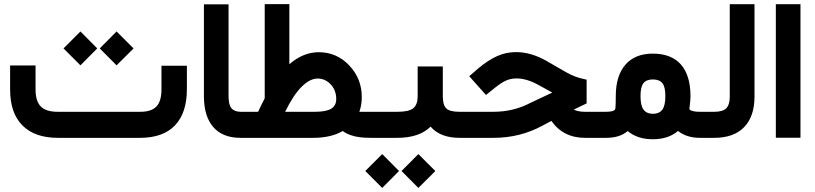

<svg xmlns="http://www.w3.org/2000/svg" viewBox="-20 -672 3973 936"><path d="M261.2 -127H664.1Q717.8 -127 742.4 -152.6Q767.1 -178.2 767.1 -235.8V-332V-351.6H786.6H871.6H891.1V-332V-237.3Q891.1 -121.6 833 -60.8Q774.9 0 662.6 0H262.7Q149.9 0 89.6 -60.3Q29.3 -120.6 29.3 -235.4V-333.5V-353H48.8H133.8H153.3V-333.5V-235.8Q153.3 -178.7 179 -152.8Q204.6 -127 261.2 -127ZM466.3 -436 548.3 -518.6 630.9 -436Q627.9 -433.1 625 -429.7Q618.7 -423.3 590.8 -395.8Q563 -368.2 548.3 -353.5ZM289.6 -436 372.1 -518.6 454.1 -436 372.1 -353.5Z M1175.3 0H1152.8Q1065.4 0 1019.8 -52.5Q974.1 -105 974.1 -202.6V-631.3V-650.9H993.7H1074.7H1094.2V-631.3V-202.1Q1094.2 -161.1 1108.6 -144Q1123 -127 1154.3 -127H1175.3Q1180.7 -127 1184.1 -106.4Q1187.5 -85.9 1187.5 -66.9V-61.5Q1187.5 -41.5 1184.3 -20.8Q1181.2 0 1175.3 0Z M1802.7 0H1788.6Q1757.8 0 1734.1 -2.9Q1710.4 -5.9 1689 -13.4Q1667.5 -21 1650.9 -33.2Q1593.8 0 1505.9 0H1169.9Q1164.1 0 1160.9 -20.8Q1157.7 -41.5 1157.7 -61.5V-66.9Q1157.7 -85.9 1161.1 -106.4Q1164.6 -127 1169.9 -127H1238.3Q1244.6 -141.6 1270.5 -192.9V-632.3V-651.9H1290H1371.1H1390.6V-632.3V-358.9Q1458 -417.5 1533.7 -417.5Q1621.6 -417.5 1682.6 -353Q1743.7 -288.6 1743.7 -198.7Q1743.7 -160.2 1731.9 -127H1802.7Q1808.1 -127 1811.5 -106.4Q1814.9 -85.9 1814.9 -66.9V-61.5Q1814.9 -41.5 1811.8 -20.8Q1808.6 0 1802.7 0ZM1528.3 -289.1Q1491.2 -289.1 1450.9 -249.5Q1410.6 -210 1370.1 -127H1515.6Q1569.3 -127 1594.2 -141.8Q1619.1 -156.7 1619.1 -189Q1619.1 -231.9 1592.3 -260.5Q1565.4 -289.1 1528.3 -289.1Z M1937.5 161.6 2019.5 79.1 2102.1 161.6Q2099.1 164.6 2096.2 168Q2089.8 174.3 2062 201.9Q2034.2 229.5 2019.5 244.1ZM1760.7 161.6 1843.3 79.1 1925.3 161.6 1843.3 244.1ZM2231 0H2220.7Q2126 0 2079.1 -54.7Q2024.4 0 1915.5 0H1797.9Q1792 0 1788.8 -20.8Q1785.6 -41.5 1785.6 -61.5V-66.9Q1785.6 -85.9 1789.1 -106.4Q1792.5 -127 1797.9 -127H1918Q1973.6 -127 1994.9 -144.5Q2016.1 -162.1 2016.1 -202.6V-328.6V-348.1H2035.6H2119.1H2138.7V-328.6V-202.6Q2138.7 -160.2 2155.5 -143.6Q2172.4 -127 2220.2 -127H2231Q2236.3 -127 2239.7 -106.4Q2243.2 -85.9 2243.2 -66.9V-61.5Q2243.2 -41.5 2240 -20.8Q2236.8 0 2231 0Z M2889.6 0H2832Q2726.1 0 2668 -82.5L2625.5 -60.1Q2516.1 0 2385.7 0H2226.1Q2220.2 0 2217 -20.8Q2213.9 -41.5 2213.9 -61.5V-66.9Q2213.9 -85.9 2217.3 -106.4Q2220.7 -127 2226.1 -127H2384.8Q2482.9 -127 2564.5 -169.9L2672.4 -220.7L2606.9 -256.8Q2548.3 -289.6 2498.5 -289.6Q2471.2 -289.6 2449.2 -280.3Q2427.2 -271 2398.4 -248.5L2363.8 -220.7L2349.1 -209L2336.9 -222.7L2280.8 -285.6L2267.6 -300.8L2282.7 -313.5L2312.5 -339.4Q2359.9 -378.9 2403.3 -398.4Q2446.8 -418 2495.6 -418Q2569.3 -418 2645 -374.5L2737.3 -321.3Q2780.3 -296.4 2824.2 -287.1L2839.8 -283.7V-268.1V-180.2V-168L2828.6 -162.6L2776.9 -137.7Q2798.8 -127 2830.6 -127H2889.6Q2895 -127 2898.4 -106.4Q2901.9 -85.9 2901.9 -66.9V-61.5Q2901.9 -41.5 2898.7 -20.8Q2895.5 0 2889.6 0Z M3407.7 0H3392.1Q3327.6 0 3285.2 -33.7Q3238.8 6.8 3162.1 6.8Q3087.4 6.8 3040 -33.2Q3002 0 2934.6 0H2884.8Q2878.9 0 2875.7 -20.8Q2872.6 -41.5 2872.6 -61.5V-66.9Q2872.6 -85.9 2876 -106.4Q2879.4 -127 2884.8 -127H2933.6Q2953.6 -127 2964.4 -130.1Q2975.1 -133.3 2977.5 -137Q2980 -140.6 2980.5 -147.9Q2981.9 -169.4 2981.9 -202.6Q2981.9 -303.2 3029.1 -356.9Q3076.2 -410.6 3162.1 -410.6Q3252.9 -410.6 3299.6 -357.4Q3346.2 -304.2 3346.2 -201.7Q3346.2 -191.4 3344.7 -177.2Q3343.3 -163.1 3342 -153.1Q3340.8 -143.1 3340.8 -142.1Q3340.8 -139.2 3343.8 -136.2Q3346.7 -133.3 3359.1 -130.1Q3371.6 -127 3391.1 -127H3407.7Q3413.1 -127 3416.5 -106.4Q3419.9 -85.9 3419.9 -66.9V-61.5Q3419.9 -41.5 3416.7 -20.8Q3413.6 0 3407.7 0ZM3223.6 -203.6Q3223.6 -248.5 3209.2 -266.6Q3194.8 -284.7 3162.6 -284.7Q3131.3 -284.7 3116.9 -266.6Q3102.5 -248.5 3102.5 -203.6Q3102.5 -156.7 3117.7 -137Q3132.8 -117.2 3163.1 -117.2Q3193.4 -117.2 3208.5 -137Q3223.6 -156.7 3223.6 -203.6Z M3402.8 -127H3462.4Q3502.9 -127 3520.3 -144Q3537.6 -161.1 3537.6 -200.7V-631.8V-651.4H3557.1H3638.7H3658.2V-631.8V-201.2Q3658.2 -104.5 3607.7 -52.2Q3557.1 0 3461.9 0H3402.8Q3397 0 3393.8 -20.8Q3390.6 -41.5 3390.6 -61.5V-66.9Q3390.6 -85.9 3394 -106.4Q3397.5 -127 3402.8 -127Z M3781.7 -651.4H3862.8H3882.3V-631.8V-20V-0.5H3862.8H3781.7H3762.2V-20V-631.8V-651.4Z"/></svg>

Font: Shabnam FD
Style: Bold-FD
Weight: 700
Foundry: DejaVu fonts team - Redesigned by Saber Rastikerdar - Based on Vazir font
Version: Version 5.0.1